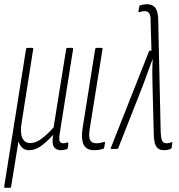

<svg xmlns="http://www.w3.org/2000/svg" viewBox="-24 -709 854 914"><path d="M1 185Q-5 185 -4 179L100 -475Q101 -481 106 -481H130Q136 -481 134 -475L79 -125Q71 -78 82 -53Q93 -28 120 -28Q147 -28 174.5 -49Q202 -70 231 -102L291 -475Q292 -481 296 -481H320Q325 -481 324 -475L260 -72Q256 -45 260.5 -36Q265 -27 277 -27Q283 -27 287.5 -28.5Q292 -30 297 -31Q302 -32 301 -25L299 -5Q298 1 291 2Q284 4 278 5Q272 6 266 6Q244 6 233 -9Q222 -24 229 -66H228Q199 -34 171.5 -14Q144 6 115 6Q94 6 81.5 -6Q69 -18 64 -36L29 179Q28 185 24 185Z M424 6Q401 6 387 -4.5Q373 -15 368.5 -37.5Q364 -60 369 -97L429 -475Q430 -481 436 -481H459Q466 -481 464 -475L403 -95Q397 -56 405.5 -41.5Q414 -27 434 -27Q445 -27 453.5 -29Q462 -31 470 -33Q477 -36 476 -28L472 -7Q471 -2 468 -1Q459 2 448 4Q437 6 424 6Z M757 6Q738 6 727.5 -3Q717 -12 712.5 -29.5Q708 -47 708 -71L702 -304Q701 -336 701 -365.5Q701 -395 703 -427H702Q690 -395 679.5 -365.5Q669 -336 657 -304L539 -4Q537 0 533 0H506Q501 0 504 -6L685 -464Q687 -468 691 -468H697L693 -607Q694 -635 686.5 -645.5Q679 -656 665 -656Q658 -656 651 -654.5Q644 -653 639 -651Q634 -650 635 -655L639 -678Q640 -683 644 -684Q661 -689 676 -689Q701 -689 714.5 -673Q728 -657 729 -618L741 -80Q742 -55 747 -41Q752 -27 769 -27Q781 -27 793 -32Q795 -33 796 -31.5Q797 -30 796 -27L793 -6Q791 0 786 1Q777 4 771 5Q765 6 757 6Z"/></svg>

Font: Sofia Sans Extra Condensed ExtraLight
Style: Italic
Weight: 250
Italic angle: -9°
Version: Version 4.100